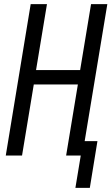

<svg xmlns="http://www.w3.org/2000/svg" viewBox="-20 -755 541 932"><path d="M346 157 372 0H301L358 -345H144L87 0H8L129 -735H208L155 -415H369L422 -735H501L391 -70H453L416 157Z"/></svg>

Font: Iosevka Term Curly Oblique
Style: Regular
Weight: 400
Italic angle: -9°
Designer: Belleve Invis
Foundry: Belleve Invis
Version: Version 32.3.0